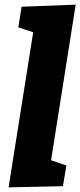

<svg xmlns="http://www.w3.org/2000/svg" viewBox="-20 -802 346 827"><path d="M17 5 123 -663 59 -684 73 -773 306 -782 200 -112 266 -89 251 0Z"/></svg>

Font: Bitter ExtraBold
Style: Italic
Weight: 800
Italic angle: -9°
Designer: Sol Matas, and Bitter project Authors
Foundry: Sol Matas
Version: Version 2.001